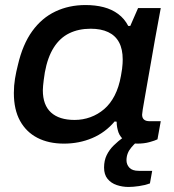

<svg xmlns="http://www.w3.org/2000/svg" viewBox="-20 -558 689 762"><path d="M234 12Q173 12 128.5 -11Q84 -34 59.5 -78.5Q35 -123 35 -189Q35 -218 39.5 -245.5Q44 -273 51 -300Q70 -382 108 -434.5Q146 -487 200 -512.5Q254 -538 319 -538Q359 -538 391.5 -529.5Q424 -521 449 -502.5Q474 -484 489 -455H497L528 -526H618L595 -401Q587 -353 579 -309.5Q571 -266 565 -230Q559 -194 554 -167Q549 -140 546.5 -123.5Q544 -107 544 -103Q544 -90 551.5 -83.5Q559 -77 573 -77H618L605 -5Q595 0 573.5 6Q552 12 525 12Q497 12 477.5 0.5Q458 -11 450 -33Q447 -42 445 -52.5Q443 -63 443 -75L435 -76Q398 -32 346 -10Q294 12 234 12ZM276 -82Q309 -82 339 -93Q369 -104 393.5 -125Q418 -146 435 -179Q452 -212 460 -257Q463 -273 464.5 -284.5Q466 -296 466.5 -305.5Q467 -315 467 -322Q467 -363 452.5 -390Q438 -417 409.5 -430.5Q381 -444 340 -444Q292 -444 255 -426Q218 -408 193.5 -369.5Q169 -331 158 -271Q155 -253 153.5 -240Q152 -227 151 -217.5Q150 -208 150 -200Q150 -141 182.5 -111.5Q215 -82 276 -82ZM490 184Q466 184 443.5 176.5Q421 169 407 152Q393 135 393 107Q393 79 403.5 57.5Q414 36 431.5 19Q449 2 468 -12H539V-8Q520 5 501 27.5Q482 50 482 78Q482 95 493.5 107.5Q505 120 531 120H584L575 170Q556 177 532 180.5Q508 184 490 184Z"/></svg>

Font: Archivo SemiExpanded Medium
Style: Italic
Weight: 500
Width: 6
Italic angle: -10°
Designer: Hector Gatti
Foundry: Omnibus-Type
Version: Version 2.001